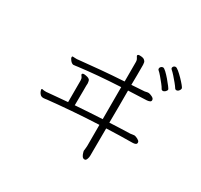

<svg xmlns="http://www.w3.org/2000/svg" viewBox="-170 -1000 1341 1282"><g transform="rotate(30 500.0 -359.0)"><path d="M920 -646Q930 -646 938 -655.5Q946 -665 946 -674Q946 -679 932.5 -695.5Q919 -712 900 -731.5Q881 -751 864 -765Q847 -779 839 -779Q831 -779 825 -773.5Q819 -768 819 -760Q819 -754 825 -749Q836 -740 852.5 -721.5Q869 -703 884.5 -684Q900 -665 906 -655Q911 -646 920 -646ZM871 -623Q871 -626 858 -643.5Q845 -661 827 -682Q809 -703 792.5 -718.5Q776 -734 768 -734Q759 -734 752.5 -727.5Q746 -721 746 -713Q746 -706 751 -702Q762 -693 778.5 -673.5Q795 -654 810 -635Q825 -616 830 -606Q834 -597 844 -597Q853 -597 862 -605.5Q871 -614 871 -623ZM830 -245H827Q819 -245 810.5 -243Q802 -241 793 -241Q756 -240 717.5 -238.5Q679 -237 641 -235Q642 -297 642 -361.5Q642 -426 642 -483L784 -489Q796 -490 805 -494Q814 -498 814 -507Q814 -512 813 -514Q810 -523 795 -530Q780 -537 771 -538H768Q759 -538 750.5 -535.5Q742 -533 734 -533L642 -527Q643 -575 643 -603Q643 -631 643 -647V-682Q643 -689 641 -699Q639 -709 628.5 -717Q618 -725 592 -725Q579 -725 577 -717V-716Q577 -712 580 -708Q583 -704 585 -700Q592 -690 592 -676V-524Q495 -518 416 -511Q337 -504 251 -495Q247 -494 243 -494Q239 -494 235 -494Q227 -494 221 -494.5Q215 -495 211 -495H208Q204 -494 204 -488Q204 -478 215.5 -464.5Q227 -451 239 -449Q246 -449 254 -450.5Q262 -452 272 -453Q343 -462 419.5 -468.5Q496 -475 591 -480V-233Q539 -230 486.5 -227Q434 -224 383 -220Q383 -245 383.5 -276Q384 -307 384 -334Q384 -361 384 -372Q384 -377 384.5 -380.5Q385 -384 385 -388Q384 -402 381 -411Q378 -420 362 -426Q354 -428 347 -429.5Q340 -431 334 -431Q321 -431 319 -423V-422Q319 -418 322.5 -414Q326 -410 328 -406Q334 -397 334 -382V-216Q295 -213 257.5 -209.5Q220 -206 184 -203Q180 -202 175.5 -202Q171 -202 168 -202Q155 -202 150 -203.5Q145 -205 142 -205H140Q136 -204 136 -198Q136 -197 139.5 -186.5Q143 -176 152 -166.5Q161 -157 177 -157Q183 -157 189.5 -158Q196 -159 203 -160Q277 -168 378 -176Q479 -184 591 -189V-25Q591 -14 589 -2.5Q587 9 587 14Q588 17 591 28.5Q594 40 601 50.5Q608 61 620 61Q621 61 622.5 60.5Q624 60 625 60Q632 58 636.5 45Q641 32 641 18Q641 14 641 -15Q641 -44 641.5 -90Q642 -136 642 -191Q692 -193 742.5 -194.5Q793 -196 842 -196Q855 -196 864 -200Q873 -204 873 -214Q873 -216 872.5 -217.5Q872 -219 872 -220Q870 -228 855 -236Q840 -244 830 -245Z"/></g></svg>

Font: Klee One
Style: Regular
Weight: 400
Designer: Fontworks Inc.
Foundry: Fontworks Inc.
Version: Version 1.100